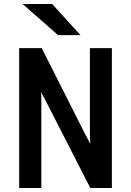

<svg xmlns="http://www.w3.org/2000/svg" viewBox="-20 -941 656 961"><path d="M76 0V-700H189L407 -268Q411.5 -260 419.5 -245Q427.5 -230 432 -220Q431.5 -233 430.8 -246Q430 -259 430 -268V-700H540V0H432L210 -434Q205.5 -442.5 197.5 -457.5Q189.5 -472.5 184 -482Q186.5 -471 186.8 -457.5Q187 -444 187 -434V0ZM271 -765 93 -921H241L383 -765Z"/></svg>

Font: Overpass Mono Light
Style: Regular
Weight: 300
Monospace: yes
Designer: Delve Withrington, Dave Bailey
Foundry: Delve Fonts LLC
Version: Version 4.000